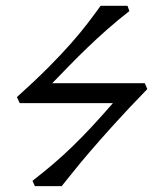

<svg xmlns="http://www.w3.org/2000/svg" viewBox="-20 -635 522 655"><path d="M47.4 -283.2 37.6 -303.7Q100.1 -359.9 145.3 -405.3Q190.4 -450.7 223.4 -488.3Q256.3 -525.9 280 -556.9Q303.7 -587.9 323.2 -615.2H415L421.4 -597.2Q381.8 -566.4 346.9 -535.6Q312 -504.9 280 -474.1Q248 -443.4 218 -412.6Q188 -381.8 158.2 -351.1H474.1L482.4 -331.1Q417.5 -264.2 369.1 -210.7Q320.8 -157.2 285.6 -116.2Q250.5 -75.2 227.5 -46.1Q204.6 -17.1 190.4 0H99.1L90.8 -18.1Q128.4 -47.4 161.4 -75.4Q194.3 -103.5 226.6 -134.8Q258.8 -166 292.5 -202.1Q326.2 -238.3 365.2 -283.2Z"/></svg>

Font: Gentium Plus
Style: Italic
Weight: 400
Italic angle: -8°
Designer: J. Victor Gaultney, Annie Olsen, Iska Routamaa
Foundry: SIL International
Version: Version 1.510